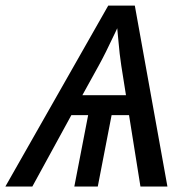

<svg xmlns="http://www.w3.org/2000/svg" viewBox="-66 -679 686 699"><path d="M543.5 0H445.3L403.8 -259.8H340.3L290 0H204.6L254.9 -259.8H193.8L51.8 0H-46.4L328.1 -658.7H424.8ZM360.8 -576.2 354 -561.5Q315.9 -480.5 293.5 -440.4L233.9 -332.5H392.6L375.5 -440.4Q369.1 -482.4 365.2 -529.3Z"/></svg>

Font: Cousine
Style: Italic
Weight: 400
Italic angle: -12°
Monospace: yes
Designer: Steve Matteson
Foundry: Monotype Imaging Inc.
Version: Version 1.21